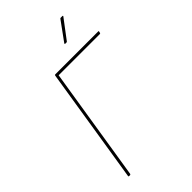

<svg xmlns="http://www.w3.org/2000/svg" viewBox="-253 -929 1013 1013"><g transform="rotate(-45 253.0 -423.0)"><path d="M78 0Q73 0 74 -5L177 -651Q178 -655 182 -655H502Q504 -655 505 -654.5Q506 -654 505 -651L503 -642Q502 -640 501 -639.5Q500 -639 498 -639H191L90 -5Q89 0 85 0ZM333 -732Q331 -732 330.5 -733.5Q330 -735 331 -737L408 -843Q410 -846 413 -846H426Q428 -846 429 -844.5Q430 -843 428 -841L348 -735Q347 -733 345.5 -732.5Q344 -732 342 -732Z"/></g></svg>

Font: Sofia Sans Hairline
Style: Italic
Weight: 1
Italic angle: -9°
Designer: Botio Nikoltchev, Ani Petrova
Foundry: lettersoup
Version: Version 4.102